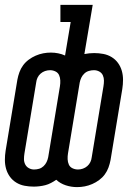

<svg xmlns="http://www.w3.org/2000/svg" viewBox="-24 -755 544 785"><path d="M291 10Q267 10 244.5 2.5Q222 -5 206 -20Q196 -13 184.5 -7Q173 -1 161.5 2Q150 5 137.5 6.5Q125 8 114 8Q95 8 76.5 4.5Q58 1 42.5 -8.5Q27 -18 16.5 -32.5Q6 -47 1 -64.5Q-4 -82 -4 -101Q-4 -120 -1 -139L47 -429Q50 -445 55.5 -460Q61 -475 70.5 -488Q80 -501 93.5 -511Q107 -521 122 -527.5Q137 -534 152.5 -537Q168 -540 184 -540Q199 -540 214 -537Q229 -534 242 -528L265 -665H223V-735H355L321 -534Q331 -536 341 -537Q351 -538 361 -538Q380 -538 398.5 -534.5Q417 -531 432.5 -521.5Q448 -512 458.5 -497.5Q469 -483 474 -465.5Q479 -448 479 -429Q479 -410 476 -391L428 -101Q425 -85 419.5 -70Q414 -55 404.5 -42Q395 -29 381.5 -19Q368 -9 353 -2.5Q338 4 322.5 7Q307 10 291 10ZM115 -62Q126 -62 136 -65Q146 -68 154 -75.5Q162 -83 166.5 -92.5Q171 -102 173 -112L221 -402Q223 -414 222.5 -426Q222 -438 217.5 -448Q213 -458 202.5 -463Q192 -468 181 -468Q170 -468 160 -464.5Q150 -461 142 -454Q134 -447 129.5 -437.5Q125 -428 124 -418L76 -128Q74 -116 74 -104.5Q74 -93 79 -83Q84 -73 94 -67.5Q104 -62 115 -62ZM295 -62Q305 -62 315 -65.5Q325 -69 333 -76Q341 -83 345.5 -92.5Q350 -102 351 -112L399 -402Q401 -414 401 -425.5Q401 -437 396.5 -447Q392 -457 382 -462.5Q372 -468 360 -468Q350 -468 339.5 -465Q329 -462 321 -454.5Q313 -447 308.5 -437.5Q304 -428 302 -418L254 -128Q252 -116 252.5 -104Q253 -92 257.5 -82Q262 -72 272.5 -67Q283 -62 295 -62Z"/></svg>

Font: Iosevka Curly Slab Oblique
Style: Regular
Weight: 400
Italic angle: -9°
Monospace: yes
Designer: Belleve Invis
Foundry: Belleve Invis
Version: Version 11.1.0; ttfautohint (v1.8.3)